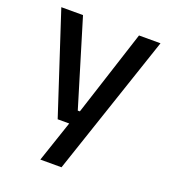

<svg xmlns="http://www.w3.org/2000/svg" viewBox="-124 -580 748 844"><g transform="rotate(20 250.5 -158.5)"><path d="M296.5 -86.5 244.5 -64 382 -489H482.5L260 172H161L238.5 -57.5L282.5 -20.5H172L18.5 -489H120L242 -86.5Z"/></g></svg>

Font: Anek Gujarati Medium
Style: Regular
Weight: 500
Designer: Mrunmayee Ghaisas (Gujarati), Yesha Goshar (Latin)
Foundry: Ek Type
Version: Version 1.003